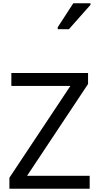

<svg xmlns="http://www.w3.org/2000/svg" viewBox="-20 -1164 612 1184"><path d="M533 0H38V-68L414 -634H50V-714H523V-646L147 -80H533ZM336 -984V-996L432 -1144H538V-1134L405 -984Z"/></svg>

Font: Noto Sans Tifinagh Ahaggar
Style: Regular
Weight: 400
Designer: JamraPatel
Foundry: JamraPatel LLC
Version: Version 2.006; ttfautohint (v1.8.4.7-5d5b)